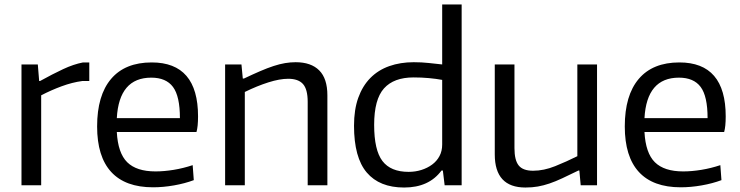

<svg xmlns="http://www.w3.org/2000/svg" viewBox="-20 -828 3308 858"><path d="M76 -540H149L155 -466H159Q215 -497 262 -519Q309 -541 351 -549H379V-466H348Q303 -460 255.5 -442.5Q208 -425 164 -402V0H76Z M656 -481Q512 -481 502 -300H784Q784 -398 753 -439.5Q722 -481 656 -481ZM664 9Q540 9 477 -59.5Q414 -128 414 -263Q414 -402 476.5 -475.5Q539 -549 658 -549Q865 -549 865 -308Q865 -262 858 -238H502Q507 -144 548.5 -103Q590 -62 675 -62Q713 -62 756 -69Q799 -76 841 -90L846 -23Q806 -8 757.5 0.5Q709 9 664 9Z M986 -540H1059L1065 -477H1070Q1110 -496 1142.5 -510Q1175 -524 1202.5 -533Q1230 -542 1254 -546Q1278 -550 1301 -550Q1370 -550 1406.5 -513.5Q1443 -477 1443 -402V0H1355V-373Q1355 -429 1334 -452.5Q1313 -476 1268 -476Q1230 -476 1179.5 -460Q1129 -444 1074 -417V0H986Z M1806 -60Q1836 -60 1863 -68.5Q1890 -77 1911 -92.5Q1932 -108 1944 -130.5Q1956 -153 1956 -182V-471Q1929 -476 1896.5 -479Q1864 -482 1828 -482Q1740 -482 1696 -433Q1652 -384 1652 -270Q1652 -157 1689 -108.5Q1726 -60 1806 -60ZM1786 10Q1676 10 1619 -57Q1562 -124 1562 -266Q1562 -338 1581 -391Q1600 -444 1635 -479.5Q1670 -515 1719.5 -532.5Q1769 -550 1829 -550Q1864 -550 1896 -546.5Q1928 -543 1956 -540V-808H2043V0H1967L1959 -66H1953Q1897 10 1786 10Z M2328 10Q2191 10 2191 -138V-540H2279V-166Q2279 -112 2298 -88.5Q2317 -65 2362 -65Q2410 -65 2461 -85.5Q2512 -106 2560 -130V-540H2648V0H2575L2569 -66H2565Q2524 -46 2493 -31.5Q2462 -17 2435.5 -8Q2409 1 2383.5 5.5Q2358 10 2328 10Z M3014 -481Q2870 -481 2860 -300H3142Q3142 -398 3111 -439.5Q3080 -481 3014 -481ZM3022 9Q2898 9 2835 -59.5Q2772 -128 2772 -263Q2772 -402 2834.5 -475.5Q2897 -549 3016 -549Q3223 -549 3223 -308Q3223 -262 3216 -238H2860Q2865 -144 2906.5 -103Q2948 -62 3033 -62Q3071 -62 3114 -69Q3157 -76 3199 -90L3204 -23Q3164 -8 3115.5 0.5Q3067 9 3022 9Z"/></svg>

Font: EncodeSans
Style: Regular
Weight: 400
Designer: Pablo Impallari, Andres Torresi
Foundry: Pablo Impallari, Andres Torresi
Version: Version 1.000; ttfautohint (v1.4.1)